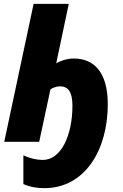

<svg xmlns="http://www.w3.org/2000/svg" viewBox="-20 -734 638 994"><path d="M210 240C419 240 538 43 538 -194C538 -360 467 -431 362 -431C325 -431 291 -418 271 -406L336 -714H154L2 0H183L241 -271C250 -278 270 -287 291 -287C332 -287 355 -259 355 -187C355 -33 296 94 202 94C172 94 137 87 101 70V219C138 235 173 240 210 240Z"/></svg>

Font: Noto Sans UI SemiCondensed Black
Style: Italic
Weight: 900
Width: 4
Italic angle: -372°
Designer: Monotype Design Team
Foundry: Monotype Imaging Inc.
Version: Version 1.901